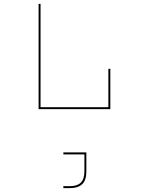

<svg xmlns="http://www.w3.org/2000/svg" viewBox="-20 -650 735 985"><path d="M178 -90V-630H188V-100H536V-297H546V-90ZM423 132V229Q423 275 401.5 295Q380 315 340 315H305V305H340Q376 305 394.5 287Q413 269 413 229V142H305V132Z"/></svg>

Font: Bungee Hairline
Style: Regular
Weight: 400
Designer: David Jonathan Ross
Foundry: David Jonathan Ross
Version: Version 1.000;PS 1.0;hotconv 1.0.72;makeotf.lib2.5.5900